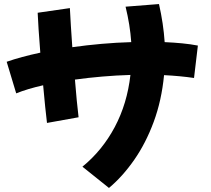

<svg xmlns="http://www.w3.org/2000/svg" viewBox="-20 -842 1040 948"><path d="M212 -235Q208 -267 203 -316Q198 -365 193 -421Q114 -403 60 -381L13 -537Q47 -549 89.5 -560.5Q132 -572 179 -582Q174 -645 170.5 -697.5Q167 -750 166 -779L325 -802Q329 -722 337 -609Q408 -619 482 -625.5Q556 -632 628 -634Q625 -677 618 -720.5Q611 -764 600 -809L765 -822Q787 -725 793 -634Q838 -632 879.5 -628Q921 -624 957 -617L938 -457Q870 -467 790 -471Q778 -346 739 -240.5Q700 -135 642.5 -52.5Q585 30 518 86L387 -19Q485 -99 546.5 -214.5Q608 -330 624 -472Q555 -470 485 -464Q415 -458 350 -449Q354 -395 359 -346.5Q364 -298 368 -263Z"/></svg>

Font: Mochiy Pop One
Style: Regular
Weight: 400
Designer: FONTDASU
Foundry: FONTDASU / Google Inc. / Adobe
Version: Version 2.000